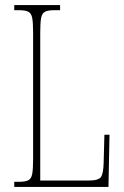

<svg xmlns="http://www.w3.org/2000/svg" viewBox="-20 -734 488 754"><path d="M36 0V-20H54Q79 -20 91 -26Q103 -32 106.5 -51Q110 -70 110 -108V-606Q110 -645 106.5 -663.5Q103 -682 91 -688Q79 -694 54 -694H36V-714H216V-694H194Q169 -694 157 -688Q145 -682 141.5 -663.5Q138 -645 138 -606V-25H328Q367 -25 376.5 -39Q386 -53 387 -94L390 -205H410L406 0Z"/></svg>

Font: Noto Serif Tamil ExtraCondensed Thin
Style: Italic
Weight: 100
Width: 2
Italic angle: -12°
Designer: Indian Type Foundry, Tom Grace, and the Monotype Design Team
Foundry: Monotype Imaging Inc.
Version: Version 2.003; ttfautohint (v1.8.4.7-5d5b)